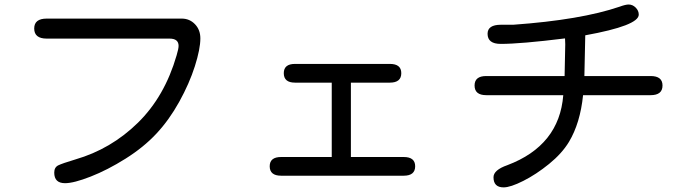

<svg xmlns="http://www.w3.org/2000/svg" viewBox="-20 -769 3040 852"><path d="M220.7 -2.9Q220.7 -26.4 238.3 -35.2Q255.9 -43.9 314.5 -61.5Q472.7 -107.4 591.8 -224.1Q710.9 -340.8 763.7 -523.4Q772.5 -552.7 772.5 -565.4Q772.5 -597.7 732.4 -597.7H187.5Q131.8 -597.7 131.8 -642.6Q131.8 -686.5 187.5 -686.5H786.1Q821.3 -686.5 845.2 -661.6Q869.1 -636.7 869.1 -598.6Q869.1 -551.8 844.7 -475.1Q820.3 -398.4 775.4 -317.4Q730.5 -236.3 673.8 -175.8Q617.2 -115.2 537.1 -64.9Q457 -14.6 382.3 14.6Q307.6 43.9 268.6 43.9Q220.7 43.9 220.7 -2.9Z M1176.8 -31.2Q1176.8 -72.3 1227.5 -72.3H1452.1V-402.3H1289.1Q1239.3 -402.3 1239.3 -444.3Q1239.3 -485.4 1289.1 -485.4H1710Q1760.7 -485.4 1760.7 -444.3Q1760.7 -402.3 1710 -402.3H1537.1V-72.3H1771.5Q1822.3 -72.3 1822.3 -31.2Q1822.3 10.7 1771.5 10.7H1227.5Q1176.8 10.7 1176.8 -31.2Z M2169.9 17.6Q2169.9 -14.6 2231.4 -36.1Q2461.9 -123 2479.5 -346.7H2137.7Q2085.9 -346.7 2085.9 -389.6Q2085.9 -431.6 2137.7 -431.6H2485.4L2488.3 -572.3L2487.3 -598.6Q2291 -574.2 2202.1 -574.2Q2143.6 -574.2 2143.6 -619.1Q2143.6 -659.2 2203.1 -659.2H2257.8Q2557.6 -680.7 2729.5 -739.3Q2755.9 -749 2769.5 -749Q2787.1 -749 2800.8 -735.4Q2814.5 -721.7 2814.5 -704.1Q2814.5 -655.3 2577.1 -612.3L2573.2 -431.6H2867.2Q2919.9 -431.6 2919.9 -389.6Q2919.9 -346.7 2867.2 -346.7H2567.4Q2554.7 -222.7 2504.9 -139.6Q2473.6 -87.9 2416.5 -41.5Q2359.4 4.9 2302.2 33.7Q2245.1 62.5 2214.8 62.5Q2169.9 62.5 2169.9 17.6Z"/></svg>

Font: jf-openhuninn-2.0
Style: Regular
Weight: 400
Designer: [Kosugi Maru]
Designed by MOTOYA      

[Varela Round]
Joe Prince (Latin component); Avraham Cornfeld (Hebrew component)
Foundry: justfont CO.,LTD.
Version: 2.0